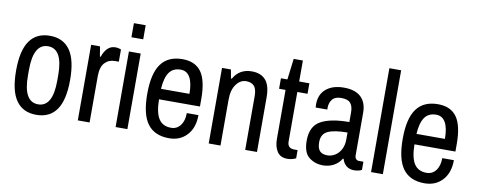

<svg xmlns="http://www.w3.org/2000/svg" viewBox="-63 -1014 3271 1316"><g transform="rotate(10 1572.5 -355.5)"><path d="M416 -263Q416 -123 368.5 -55.5Q321 12 228 12Q135 12 87.5 -55.5Q40 -123 40 -263Q40 -403 87.5 -470.5Q135 -538 228 -538Q321 -538 368.5 -470.5Q416 -403 416 -263ZM126 -282V-244Q126 -61 228 -61Q330 -61 330 -244V-282Q330 -465 228 -465Q126 -465 126 -282Z M723 -530V-445H696Q653 -445 625.5 -415.5Q598 -386 598 -321V0H516V-526H578L589 -457H595Q606 -492 628 -515Q650 -538 684 -538Q698 -538 709 -534.5Q720 -531 723 -530Z M779 -625V-723H861V-625ZM779 0V-526H861V0Z M1324 -291V-239H1039Q1040 -147 1067.5 -104Q1095 -61 1154 -61Q1194 -61 1218.5 -93Q1243 -125 1243 -179H1324Q1324 -91 1276.5 -39.5Q1229 12 1152 12Q1052 12 1002.5 -53.5Q953 -119 953 -263Q953 -404 1002 -471Q1051 -538 1151 -538Q1239 -538 1281.5 -479.5Q1324 -421 1324 -291ZM1040 -312H1238Q1238 -387 1216 -426Q1194 -465 1151 -465Q1098 -465 1071.5 -427.5Q1045 -390 1040 -312Z M1763 -379V0H1681V-373Q1681 -424 1662 -444.5Q1643 -465 1607 -465Q1566 -465 1537.5 -426Q1509 -387 1509 -321V0H1427V-526H1489L1500 -465H1506Q1547 -538 1633 -538Q1696 -538 1729.5 -500.5Q1763 -463 1763 -379Z M2035 -526V-453H1964V-109Q1964 -61 2011 -61H2035V-4Q2024 2 2007.5 6Q1991 10 1976 10Q1926 10 1904 -24.5Q1882 -59 1882 -111V-453H1837V-526H1882L1900 -672H1964V-526Z M2433 -391V-96Q2433 -79 2441 -70Q2449 -61 2461 -61H2493V-4Q2471 8 2439 8Q2407 8 2385.5 -9.5Q2364 -27 2356 -57H2351Q2331 -24 2297.5 -6Q2264 12 2223 12Q2169 12 2127 -20Q2085 -52 2085 -136Q2085 -237 2153.5 -274.5Q2222 -312 2351 -312V-380Q2351 -421 2333 -443Q2315 -465 2268 -465Q2225 -465 2206 -441Q2187 -417 2187 -382V-370H2106Q2105 -376 2105 -392Q2105 -462 2151 -500Q2197 -538 2274 -538Q2353 -538 2393 -500Q2433 -462 2433 -391ZM2171 -141Q2171 -98 2188.5 -79.5Q2206 -61 2242 -61Q2269 -61 2294 -76Q2319 -91 2335 -120.5Q2351 -150 2351 -191V-239Q2261 -239 2216 -218.5Q2171 -198 2171 -141Z M2557 0V-723H2639V0Z M3102 -291V-239H2817Q2818 -147 2845.5 -104Q2873 -61 2932 -61Q2972 -61 2996.5 -93Q3021 -125 3021 -179H3102Q3102 -91 3054.5 -39.5Q3007 12 2930 12Q2830 12 2780.5 -53.5Q2731 -119 2731 -263Q2731 -404 2780 -471Q2829 -538 2929 -538Q3017 -538 3059.5 -479.5Q3102 -421 3102 -291ZM2818 -312H3016Q3016 -387 2994 -426Q2972 -465 2929 -465Q2876 -465 2849.5 -427.5Q2823 -390 2818 -312Z"/></g></svg>

Font: Archivo Narrow
Style: Regular
Weight: 400
Designer: Hector Gatti
Foundry: Omnibus-Type
Version: Version 1.003